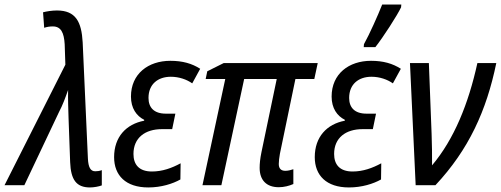

<svg xmlns="http://www.w3.org/2000/svg" viewBox="-71 -813 2199 843"><path d="M324 10C341 10 363 6 376 1V-66C366 -62 355 -61 347 -61C326 -61 317 -79 315 -116L292 -627C287 -718 261 -767 179 -767C157 -767 133 -763 118 -759L123 -691C135 -695 147 -697 161 -697C197 -697 210 -669 213 -619L216 -529L-51 0H36L188 -321C204 -351 216 -384 228 -418C227 -376 229 -332 230 -294L237 -101C240 -24 264 10 324 10Z M580 10C637 10 687 -6 721 -25L722 -96C683 -75 642 -60 596 -60C539 -60 515 -91 515 -137C515 -208 566 -246 640 -246H685L699 -314H657C605 -314 581 -341 581 -383C581 -443 622 -476 679 -476C715 -476 749 -464 773 -447L808 -511C772 -534 731 -546 677 -546C580 -546 504 -489 504 -389C504 -338 528 -304 562 -287V-283C483 -268 430 -212 430 -123C430 -43 481 10 580 10Z M1153 9C1176 9 1199 3 1217 -5V-70C1208 -67 1195 -63 1182 -63C1163 -63 1153 -73 1153 -93C1153 -105 1155 -121 1158 -138L1226 -466H1309L1324 -536H911L839 -500L832 -466H918L818 0H901L1001 -466H1144L1077 -145C1071 -116 1069 -94 1069 -76C1069 -22 1099 9 1153 9Z M1526 -606H1577C1611 -649 1673 -745 1690 -781L1691 -793H1607C1589 -747 1551 -662 1527 -619ZM1461 10C1518 10 1568 -6 1602 -25L1603 -96C1564 -75 1523 -60 1477 -60C1420 -60 1396 -91 1396 -137C1396 -208 1447 -246 1521 -246H1566L1580 -314H1538C1486 -314 1462 -341 1462 -383C1462 -443 1503 -476 1560 -476C1596 -476 1630 -464 1654 -447L1689 -511C1653 -534 1612 -546 1558 -546C1461 -546 1385 -489 1385 -389C1385 -338 1409 -304 1443 -287V-283C1364 -268 1311 -212 1311 -123C1311 -43 1362 10 1461 10Z M1754 0H1841C1987 -156 2065 -327 2108 -536H2025C1986 -358 1923 -202 1826 -87C1826 -131 1826 -178 1824 -225L1812 -536H1729Z"/></svg>

Font: Noto Sans Display SemiCondensed
Style: Italic
Weight: 400
Width: 4
Italic angle: -12°
Designer: Monotype Design Team
Foundry: Monotype Imaging Inc.
Version: Version 1.900